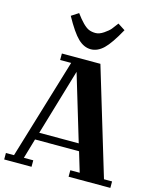

<svg xmlns="http://www.w3.org/2000/svg" viewBox="-138 -1053 931 1146"><g transform="rotate(15 328.0 -480.0)"><path d="M169 -660V-700H407L606 -40H656V0H398V-40H456L419 -163H147L111 -40H169V0H0V-40H50L237 -660ZM282 -617 161 -208H405ZM288 -878Q307 -870 330.5 -870Q354 -870 380.5 -888Q407 -906 419 -920.5Q431 -935 449 -960L494 -931Q444 -840 407 -804.5Q370 -769 328 -769Q286 -769 249 -804.5Q212 -840 162 -931L206 -960Q255 -893 288 -878Z"/></g></svg>

Font: Croissant One
Style: Regular
Weight: 400
Designer: Eduardo Rodriguez Tunni
Foundry: Eduardo Rodriguez Tunni
Version: Version 1.001